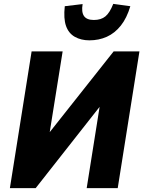

<svg xmlns="http://www.w3.org/2000/svg" viewBox="-20 -970 739 990"><path d="M31 0 143 -705H303L231 -255L205 -249L566 -705H699L587 0H427L499 -453L525 -459L164 0ZM441 -762Q398 -762 366 -780Q334 -798 320.5 -836Q307 -874 314 -938L406 -949Q399 -908 413 -887.5Q427 -867 464 -867Q501 -867 523.5 -885.5Q546 -904 564 -950L652 -938Q634 -877 603 -838Q572 -799 531 -780.5Q490 -762 441 -762Z"/></svg>

Font: Nunito Sans 7pt Condensed Black
Style: Italic
Weight: 900
Width: 3
Italic angle: -9°
Designer: Vernon Adams
Foundry: Vernon Adams
Version: Version 3.101;gftools[0.9.27]